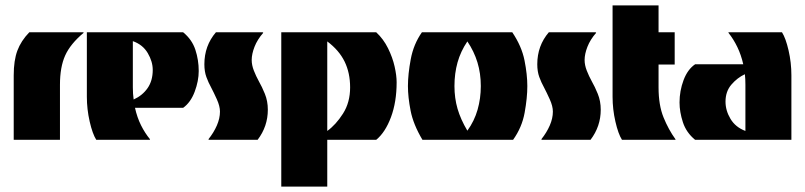

<svg xmlns="http://www.w3.org/2000/svg" viewBox="-20 -520 2994 714"><path d="M31 0V-240Q31 -295 44.5 -331.5Q58 -368 89 -400H290L291 -398Q242 -357 222.5 -314Q203 -271 203 -205V0Z M338 0Q324 -22 313.5 -68Q303 -114 303 -160V-400H661Q694 -373 706.5 -335Q719 -297 719 -256Q719 -219 704 -179Q689 -139 661 -119H482Q490 -83 504.5 -54Q519 -25 538 -2L537 0ZM477 -150Q510 -165 529 -192.5Q548 -220 548 -260Q548 -291 529.5 -322.5Q511 -354 474 -367V-195Q474 -171 477 -150Z M757 0 755 -2Q775 -27 786.5 -53.5Q798 -80 798 -105Q798 -125 786.5 -150.5Q775 -176 765 -195Q755 -213 747.5 -233.5Q740 -254 740 -281Q740 -350 783 -400H957L959 -398Q937 -373 926.5 -346Q916 -319 916 -297Q916 -278 924 -257.5Q932 -237 943 -217Q954 -198 965 -171Q976 -144 976 -112Q976 -50 938 0Z M1026 174V-400H1379Q1406 -375 1423 -340.5Q1440 -306 1447.5 -272.5Q1455 -239 1455 -214Q1455 -141 1434 -84.5Q1413 -28 1379 0H1197V174ZM1197 -33Q1229 -56 1255.5 -97.5Q1282 -139 1282 -195Q1282 -249 1261.5 -291Q1241 -333 1197 -366Z M1551 0Q1517 -57 1507 -108Q1497 -159 1497 -200Q1497 -244 1507.5 -300Q1518 -356 1549 -400H1885Q1920 -348 1930.5 -295.5Q1941 -243 1941 -200Q1941 -156 1931 -101Q1921 -46 1888 0ZM1718 -34Q1744 -70 1756 -112Q1768 -154 1768 -200Q1768 -247 1755.5 -288Q1743 -329 1718 -366Q1693 -329 1681.5 -288Q1670 -247 1670 -200Q1670 -155 1681.5 -115.5Q1693 -76 1718 -34Z M1995 0 1993 -2Q2013 -27 2024.5 -53.5Q2036 -80 2036 -105Q2036 -125 2024.5 -150.5Q2013 -176 2003 -195Q1993 -213 1985.5 -233.5Q1978 -254 1978 -281Q1978 -350 2021 -400H2195L2197 -398Q2175 -373 2164.5 -346Q2154 -319 2154 -297Q2154 -278 2162 -257.5Q2170 -237 2181 -217Q2192 -198 2203 -171Q2214 -144 2214 -112Q2214 -50 2176 0Z M2293 0Q2279 -22 2268.5 -68Q2258 -114 2258 -160V-500H2429V-400H2489V-280H2429V-195Q2429 -129 2447.5 -83.5Q2466 -38 2492 -2V0Z M2565 0Q2532 -27 2519.5 -65.5Q2507 -104 2507 -139Q2507 -182 2522 -222Q2537 -262 2565 -281H2744Q2736 -316 2722 -345Q2708 -374 2689 -398V-400H2888Q2902 -378 2912.5 -332.5Q2923 -287 2923 -240V0ZM2752 -33V-205Q2752 -216 2751.5 -225.5Q2751 -235 2750 -244Q2722 -231 2700 -205.5Q2678 -180 2678 -142Q2678 -109 2696.5 -78Q2715 -47 2752 -33Z"/></svg>

Font: Tac One
Style: Regular
Weight: 400
Designer: Oluseyi Olusanya, David Udoh, Eyiyemi Adegbite, Mirko Velimirović
Version: Version 1.003; ttfautohint (v1.8.4.7-5d5b)